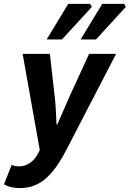

<svg xmlns="http://www.w3.org/2000/svg" viewBox="-55 -773 666 987"><path d="M45.7 194Q21.7 194 0.7 188.7Q-20.3 183.4 -34.6 174.1L5.1 74.6Q21.7 82.3 44.4 82.3Q71.3 82.3 97.4 65.5Q123.6 48.8 139.9 16.9L149.5 -1.5L61.3 -496.1H201.4L226.6 -273.1Q230.2 -242.4 232.3 -203.9Q234.4 -165.3 235.5 -133.1H239.5Q254.2 -165.6 270.4 -203.6Q286.6 -241.6 300.6 -273.1L403.1 -496.1H541.8L286.3 -2.9Q250 67.5 213.6 110.7Q177.2 154 136.6 174Q96.1 194 45.7 194ZM184.7 -570 295.8 -753H408.5L417.1 -737.4L263.5 -570ZM359.4 -570 470.5 -753H583.2L591.8 -737.4L438.2 -570Z"/></svg>

Font: Source Sans 3 VF
Style: Italic
Weight: 200
Italic angle: -11°
Designer: Paul D. Hunt
Foundry: Adobe Systems Incorporated
Version: Version 3.042;hotconv 1.0.118;makeotfexe 2.5.65603